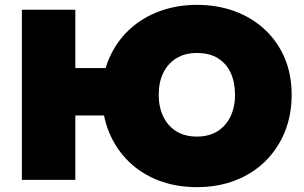

<svg xmlns="http://www.w3.org/2000/svg" viewBox="-20 -740 1250 790"><path d="M117 -265H527V-460H117ZM70 -700V0H290V-700ZM633 -350Q633 -402 652 -440.5Q671 -479 706 -500.5Q741 -522 790 -522Q842 -522 876.5 -500.5Q911 -479 929 -440.5Q947 -402 947 -350Q947 -299 928 -260Q909 -221 874 -199.5Q839 -178 790 -178Q741 -178 706 -199.5Q671 -221 652 -260Q633 -299 633 -350ZM400 -350Q400 -266 428.5 -196.5Q457 -127 509 -76Q561 -25 632.5 2.5Q704 30 790 30Q876 30 947.5 2.5Q1019 -25 1071 -76Q1123 -127 1151.5 -196.5Q1180 -266 1180 -350Q1180 -434 1151 -502Q1122 -570 1069 -619Q1016 -668 945 -694Q874 -720 790 -720Q708 -720 637 -694Q566 -668 513 -619Q460 -570 430 -502Q400 -434 400 -350Z"/></svg>

Font: Jost Black
Style: Regular
Weight: 900
Version: Version 3.710